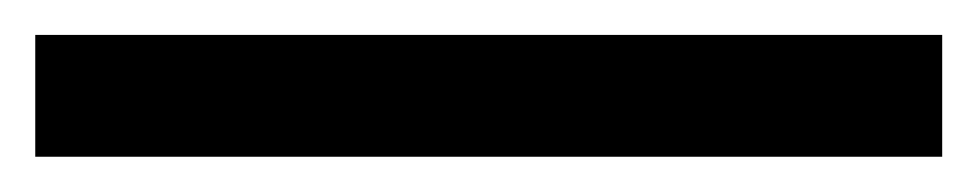

<svg xmlns="http://www.w3.org/2000/svg" viewBox="-30 146 560 110"><path d="M509.8 166V235.8H-9.8V166Z"/></svg>

Font: Pangururan
Style: Regular
Weight: 400
Designer: Uli Kozok
Foundry: Michael Everson and Uli Kozok
Version: Version 1.005